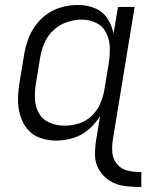

<svg xmlns="http://www.w3.org/2000/svg" viewBox="-20 -558 616 773"><path d="M549 195V135Q521 135 494.5 129Q468 123 451 102.5Q434 82 432 55Q430 28 435 0L522 -530H455L437 -422Q431 -455 412.5 -483.5Q394 -512 362 -525Q330 -538 294 -538Q263 -538 231.5 -530Q200 -522 172 -503Q144 -484 124 -457Q104 -430 93 -399Q82 -368 77 -337L59 -227Q53 -194 52.5 -160Q52 -126 61 -94.5Q70 -63 90 -38.5Q110 -14 141 -3Q172 8 206 8Q239 8 273.5 -2Q308 -12 336 -36Q364 -60 383 -91L368 0Q362 33 362.5 66.5Q363 100 379.5 127Q396 154 423 170.5Q450 187 482.5 191Q515 195 549 195ZM240 -52Q209 -52 181 -63.5Q153 -75 138 -100Q123 -125 121 -156Q119 -187 124 -218L142 -328Q147 -357 159.5 -386Q172 -415 196 -437Q220 -459 250 -469Q280 -479 309 -479Q341 -479 368 -465.5Q395 -452 408 -425Q421 -398 422 -367.5Q423 -337 418 -305L400 -195Q395 -167 383 -139.5Q371 -112 348 -90.5Q325 -69 296.5 -60.5Q268 -52 240 -52Z"/></svg>

Font: Iosevka Sparkle Light Oblique
Style: Regular
Weight: 300
Italic angle: -9°
Designer: Belleve Invis
Foundry: Belleve Invis
Version: Version 4.5.0; ttfautohint (v1.8.3)